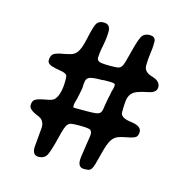

<svg xmlns="http://www.w3.org/2000/svg" viewBox="-86 -657 713 720"><g transform="rotate(15 270.0 -297.0)"><path d="M82 -170Q46 -184 46 -201Q46 -219 56.5 -225Q67 -231 94 -236Q107 -238 116 -241Q125 -244 129 -249Q148 -271 148 -325Q148 -335 147 -340.5Q146 -346 141 -349Q136 -352 127 -354Q118 -356 101 -359Q68 -365 68 -381Q68 -400 78 -407.5Q88 -415 120 -420Q135 -423 145.5 -426.5Q156 -430 163 -438Q170 -446 175.5 -460Q181 -474 186 -498Q191 -521 195.5 -537Q200 -553 204 -559Q212 -572 231 -572Q257 -572 257 -543Q257 -537 256 -523.5Q255 -510 251 -490Q247 -470 245.5 -457.5Q244 -445 244 -440Q244 -430 251 -426Q258 -421 294 -421Q312 -421 322 -422Q332 -423 337.5 -429Q343 -435 347 -448.5Q351 -462 357 -486Q369 -535 378 -553Q387 -571 410 -571Q433 -571 433 -550Q433 -542 432.5 -532Q432 -522 430 -509Q428 -495 427 -482.5Q426 -470 426 -457Q426 -432 458 -423Q491 -414 491 -390Q491 -369 460 -363Q434 -358 418.5 -352Q403 -346 395.5 -335.5Q388 -325 386 -308.5Q384 -292 384 -265Q384 -243 426 -238Q467 -233 467 -210Q467 -192 455 -186.5Q443 -181 414 -176Q399 -173 389.5 -168.5Q380 -164 372.5 -154.5Q365 -145 359.5 -129.5Q354 -114 348 -90Q342 -66 338 -52Q334 -38 329.5 -31.5Q325 -25 318.5 -23.5Q312 -22 301 -22Q278 -22 278 -50Q278 -57 280 -70.5Q282 -84 285 -105Q288 -125 290 -137.5Q292 -150 292 -155Q292 -164 286 -170Q279 -175 244 -175Q226 -175 215.5 -174Q205 -173 199 -167Q193 -161 188.5 -147.5Q184 -134 178 -109Q166 -60 157 -41Q148 -22 124 -22Q101 -22 101 -52L108 -132Q108 -161 82 -170ZM208 -234H255Q278 -234 289.5 -235.5Q301 -237 306 -242Q311 -247 312.5 -255.5Q314 -264 316 -278Q321 -307 322 -309Q323 -311 323 -313Q323 -315 324 -319Q325 -322 325.5 -326.5Q326 -331 328 -336Q331 -347 331 -351V-357Q331 -363 310 -363H286L283 -362Q261 -362 247.5 -360.5Q234 -359 227.5 -354.5Q221 -350 219 -340.5Q217 -331 217 -314L212 -288V-286L211 -284Q210 -279 209 -274Q208 -269 206 -262Q202 -250 202 -244V-238Q202 -234 208 -234Z"/></g></svg>

Font: Stylish
Style: Regular
Weight: 400
Version: Version 1.64